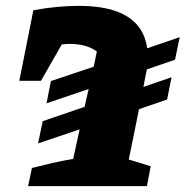

<svg xmlns="http://www.w3.org/2000/svg" viewBox="-20 -636 634 656"><path d="M110 -146 126 -222 269 -271 283 -332 139 -283 154 -359 300 -408 311 -460Q276 -486 218 -486Q205 -486 191 -484L120 -360H46L94 -601Q138 -609 176.5 -612.5Q215 -616 249 -616Q463 -616 483 -471L594 -509L578 -432L482 -399Q480 -390 478 -381L470 -339L566 -372L551 -296L455 -263L420 -91L495 -68L482 0H76L89 -62Q124 -71 158.5 -79Q193 -87 230 -93L252 -194Z"/></svg>

Font: Piazzolla SC ExtraBold
Style: Italic
Weight: 800
Italic angle: -11.3°
Designer: Juan Pablo del Peral
Foundry: Huerta Tipografica
Version: Version 1.330